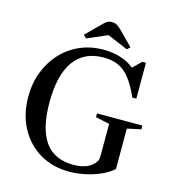

<svg xmlns="http://www.w3.org/2000/svg" viewBox="-135 -1062 1076 1185"><g transform="rotate(15 403.0 -470.0)"><path d="M415.5 10.5Q309 10.5 227.2 -38.2Q145.5 -87 99.2 -173.5Q53 -260 53 -372Q53 -458.5 81 -531.2Q109 -604 159.5 -658.2Q210 -712.5 278.5 -742.2Q347 -772 428 -772Q486.5 -772 537.5 -756Q588.5 -740 622 -711H625.5L677.5 -761.5H700.5V-532H675Q643 -604 610 -646.2Q577 -688.5 536.8 -707Q496.5 -725.5 441.5 -725.5Q316.5 -725.5 252.5 -636.2Q188.5 -547 188.5 -372.5Q188.5 -203.5 248.5 -120.2Q308.5 -37 430.5 -37Q478 -37 515 -52.2Q552 -67.5 570 -97.5Q575.5 -104.5 577 -114.2Q578.5 -124 578.5 -149V-338.5L489.5 -357.5V-381.5H779.5V-357.5L691.5 -338.5V-80.5Q663.5 -54 618.5 -33.5Q573.5 -13 520.5 -1.2Q467.5 10.5 415.5 10.5ZM304.5 -811 285.5 -829 379 -922.5Q392.5 -935.5 404 -942.8Q415.5 -950 434 -950Q451.5 -950 463.2 -943.5Q475 -937 490.5 -922.5L583.5 -829L565 -811L434 -866.5Z"/></g></svg>

Font: Libre Caslon Text
Style: Regular
Weight: 400
Designer: Pablo Impallari, Rodrigo Fuenzalida, Katja Schimmel
Foundry: Pablo Impallari, Rodrigo Fuenzalida
Version: Version 2.000